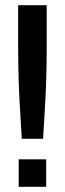

<svg xmlns="http://www.w3.org/2000/svg" viewBox="-20 -720 250 740"><path d="M50 -531V-700H160V-531Q160 -469 158 -408Q156 -347 152 -285L146 -185H64L58 -285Q54 -347 52 -408Q50 -469 50 -531ZM52 -106H158V0H52Z"/></svg>

Font: Booming Bebas 2
Style: Regular
Weight: 400
Designer: Ryoichi Tsunekawa
Foundry: Ryoichi Tsunekawa
Version: Version 2.000